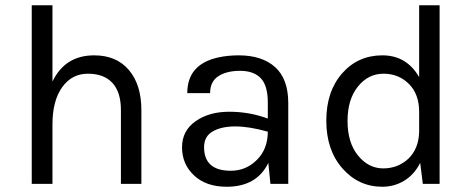

<svg xmlns="http://www.w3.org/2000/svg" viewBox="-20 -701 1798 732"><path d="M101 0V-681H180V-390Q228 -490 339 -490Q424 -490 471.5 -434Q519 -378 519 -281V0H441V-281Q441 -350 408.5 -385Q376 -420 315 -420Q254 -420 217 -368.5Q180 -317 180 -226V0Z M726 -239Q777 -275 854 -275Q931 -275 1001 -249V-310Q1001 -375 974 -403Q947 -431 895.5 -431Q844 -431 812.5 -410.5Q781 -390 781 -346H694Q694 -456 812 -482Q848 -490 890 -490Q979 -490 1029 -445Q1079 -400 1079 -308V0H1011L1003 -80Q959 11 844 11Q766 11 720 -32Q674 -75 674 -139Q674 -203 726 -239ZM758 -140Q758 -50 860 -50Q918 -50 959.5 -91.5Q1001 -133 1001 -199Q930 -219 877 -219Q824 -219 791 -200Q758 -181 758 -140Z M1285 -422Q1345 -490 1438 -490Q1530 -490 1578 -407V-681H1656V0H1592L1582 -80Q1559 -35 1521 -12Q1483 11 1438 11Q1347 11 1285.5 -59Q1224 -129 1224 -241Q1224 -353 1285 -422ZM1305 -240Q1305 -157 1345 -108Q1385 -59 1441 -59Q1497 -59 1537 -96Q1576 -134 1578 -197V-275Q1578 -342 1539 -381Q1500 -420 1442 -420Q1384 -420 1344.5 -371Q1305 -322 1305 -240Z"/></svg>

Font: Karmilla
Style: Regular
Weight: 400
Designer: Jonathan Pinhorn
Version: Version 1.000